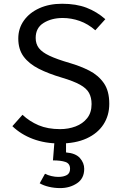

<svg xmlns="http://www.w3.org/2000/svg" viewBox="-20 -737 655 1002"><path d="M550.3 -195.4Q550.3 -134.4 520 -87.7Q489.7 -41 432.1 -14.6Q374.4 11.8 292.3 11.8Q214.9 11.8 152.1 -11.8Q89.2 -35.4 44.6 -78.5L97.4 -137.9Q133.8 -103.6 181.5 -83.3Q229.2 -63.1 293.8 -63.1Q336.9 -63.1 374.4 -77.2Q411.8 -91.3 434.9 -120.3Q457.9 -149.2 457.9 -193.8Q457.9 -227.7 444.6 -252.1Q431.3 -276.4 397.4 -295.1Q363.6 -313.8 303.1 -331.8Q233.3 -352.3 182.3 -378.2Q131.3 -404.1 103.3 -441.8Q75.4 -479.5 75.4 -535.9Q75.4 -588.7 104.6 -629.7Q133.8 -670.8 185.4 -694.1Q236.9 -717.4 304.1 -717.4Q377.4 -717.4 431.5 -696.7Q485.6 -675.9 529.7 -636.9L477.4 -579Q439.5 -612.3 395.9 -627.7Q352.3 -643.1 307.2 -643.1Q249.2 -643.1 207.7 -617.4Q166.2 -591.8 166.2 -539Q166.2 -508.2 182.6 -486.4Q199 -464.6 237.9 -446.2Q276.9 -427.7 344.1 -408.2Q399 -392.3 445.9 -368.5Q492.8 -344.6 521.5 -303.8Q550.3 -263.1 550.3 -195.4ZM345.6 144.1Q345.6 116.4 321.5 108.2Q297.4 100 256.4 100L265.6 -16.4H324.6V58.5Q374.9 62.6 397.2 87.9Q419.5 113.3 419.5 144.1Q419.5 194.4 381.8 219.5Q344.1 244.6 294.4 244.6Q263.6 244.6 235.4 237.9Q207.2 231.3 187.2 219.5L214.9 169.7Q229.2 177.4 248.2 181.8Q267.2 186.2 284.1 186.2Q311.3 186.2 328.5 176.7Q345.6 167.2 345.6 144.1Z"/></svg>

Font: FiraCode Nerd Font
Style: Regular
Weight: 400
Designer: Carrois Corporate, Edenspiekermann AG, Nikita Prokopov
Foundry: Carrois Corporate, Edenspiekermann AG, Nikita Prokopov
Version: Version 6.002;Nerd Fonts 3.4.0